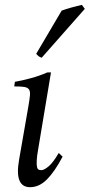

<svg xmlns="http://www.w3.org/2000/svg" viewBox="-20 -758 373 798"><path d="M240.2 -106.9Q207.5 -44.9 175.3 -12.5Q143.1 20 105 20Q39.6 20 59.1 -92.8L98.1 -316.9Q103 -345.2 104.5 -361.8Q106 -378.4 100.3 -386.5Q94.7 -394.5 80.3 -396.7Q65.9 -398.9 39.1 -398.9L42 -418Q72.8 -423.3 108.6 -433.1Q144.5 -442.9 176.8 -457H191.9L139.2 -141.1Q133.3 -108.4 132.6 -90.3Q131.8 -72.3 134 -63.5Q136.2 -54.7 141.1 -52.7Q146 -50.8 151.9 -50.8Q163.1 -50.8 181.9 -66.4Q200.7 -82 224.1 -122.1ZM153.3 -518.1Q146 -520.5 141.8 -523.4Q137.7 -526.4 130.4 -534.2L236.3 -713.9Q244.1 -716.8 254.9 -720.2Q265.6 -723.6 277.1 -726.8Q288.6 -730 300 -732.7Q311.5 -735.4 320.3 -737.8L332.5 -721.2Z"/></svg>

Font: Gentium Plus
Style: Italic
Weight: 400
Italic angle: -8°
Designer: J. Victor Gaultney, Annie Olsen, Iska Routamaa
Foundry: SIL International
Version: Version 1.510